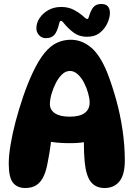

<svg xmlns="http://www.w3.org/2000/svg" viewBox="-20 -939 672 966"><path d="M107 7Q67 7 45.5 -19.5Q24 -46 24 -116Q24 -155 33 -210Q42 -265 58.5 -327.5Q75 -390 96.5 -453Q118 -516 143 -570Q174 -636 204 -672.5Q234 -709 267 -724Q300 -739 336 -739Q390 -739 436 -702Q482 -665 519 -575Q543 -514 564 -439Q585 -364 596.5 -285Q608 -206 608 -132Q608 -60 581 -26.5Q554 7 506 7Q462 7 437.5 -23.5Q413 -54 406 -125Q402 -170 402 -217.5Q402 -265 406 -309L441 -233Q410 -222 363.5 -219.5Q317 -217 266.5 -221.5Q216 -226 173 -240L240 -307Q241 -259 235 -212.5Q229 -166 221 -128Q214 -84 200.5 -54Q187 -24 164.5 -8.5Q142 7 107 7ZM330 -352Q381 -352 406 -370.5Q431 -389 431 -423Q431 -443 423.5 -470Q416 -497 403 -522.5Q390 -548 371.5 -565Q353 -582 332 -582Q310 -582 292 -564.5Q274 -547 260.5 -520.5Q247 -494 239 -465.5Q231 -437 231 -415Q231 -386 256.5 -369Q282 -352 330 -352ZM288 -904Q324 -904 352.5 -889Q381 -874 408 -849Q415 -843 419.5 -843.5Q424 -844 426 -851Q436 -886 449.5 -902.5Q463 -919 490 -919Q533 -919 533 -873Q533 -852 521 -824Q509 -796 483.5 -775Q458 -754 417 -754Q380 -754 352.5 -773.5Q325 -793 298 -826Q291 -835 285.5 -834Q280 -833 277 -818Q268 -780 253.5 -763.5Q239 -747 211 -747Q190 -747 176.5 -762Q163 -777 163 -797Q163 -824 179.5 -848.5Q196 -873 224 -888.5Q252 -904 288 -904Z"/></svg>

Font: DynaPuff Medium
Style: Regular
Weight: 500
Version: Version 2.000